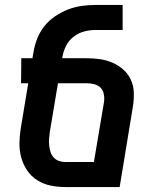

<svg xmlns="http://www.w3.org/2000/svg" viewBox="-20 -755 640 775"><path d="M463 0H244Q213 0 184 -6Q155 -12 130.5 -27.5Q106 -43 90 -66.5Q74 -90 66 -118.5Q58 -147 58.5 -177.5Q59 -208 64 -238L94 -419H65L66 -520H111L115 -543Q119 -570 129.5 -597.5Q140 -625 158.5 -648.5Q177 -672 202 -689Q227 -706 254 -716.5Q281 -727 309 -731Q337 -735 365 -735H475V-634H366Q343 -634 320 -628Q297 -622 277.5 -607Q258 -592 247 -570.5Q236 -549 232 -526L231 -520H330Q358 -520 384.5 -516Q411 -512 435 -501.5Q459 -491 478 -474Q497 -457 508 -433.5Q519 -410 520 -382.5Q521 -355 517 -328ZM359 -101 400 -344Q402 -360 399 -375.5Q396 -391 386 -401Q376 -411 361 -415Q346 -419 330 -419H214L181 -222Q179 -208 178 -194.5Q177 -181 178.5 -167.5Q180 -154 184 -141.5Q188 -129 196.5 -119.5Q205 -110 217.5 -105.5Q230 -101 243 -101Z"/></svg>

Font: Iosevka Extended Oblique
Style: Bold
Weight: 700
Width: 7
Italic angle: -9°
Monospace: yes
Designer: Belleve Invis
Foundry: Belleve Invis
Version: Version 32.5.0; ttfautohint (v1.8.4)